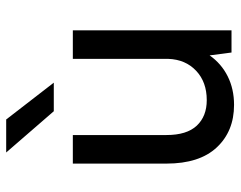

<svg xmlns="http://www.w3.org/2000/svg" viewBox="-96 -654 758 605"><g transform="rotate(-90 282.5 -351.0)"><path d="M255 8Q172 8 121 -46.5Q70 -101 70 -205V-500H160V-205Q160 -141 189.5 -109.5Q219 -78 270 -78Q327 -78 362.5 -111.5Q398 -145 400 -199V-500H490V0H420L411 -69Q385 -32 345 -12Q305 8 255 8ZM105 -710H209L325 -560H235Z"/></g></svg>

Font: Retni Sans Medium
Style: Regular
Weight: 500
Designer: Vitaly Kuzmin
Foundry: ParaType Ltd.
Version: Version 1.00;March 2, 2019;FontCreator 11.5.0.2425 64-bit; t